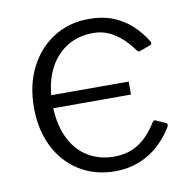

<svg xmlns="http://www.w3.org/2000/svg" viewBox="-67 -607 683 683"><g transform="rotate(-10 275.0 -265.0)"><path d="M88 -249V-296H398V-249ZM296 -540Q346 -540 383.5 -525Q421 -510 450 -483.5Q479 -457 499 -423Q504 -413 496 -410L457 -396Q451 -393 445 -401Q422 -432 400 -450.5Q378 -469 354.5 -478.5Q331 -488 303 -488Q247 -488 205 -460.5Q163 -433 140 -383Q117 -333 117 -265Q117 -197 139.5 -146.5Q162 -96 204 -69Q246 -42 302 -42Q352 -42 389.5 -66Q427 -90 457 -139Q460 -143 462.5 -144Q465 -145 469 -143L504 -127Q510 -124 507 -115Q491 -88 469.5 -65Q448 -42 422 -25.5Q396 -9 364.5 0.5Q333 10 296 10Q224 10 168 -24.5Q112 -59 81 -120.5Q50 -182 50 -263Q50 -344 81.5 -406.5Q113 -469 169 -504.5Q225 -540 296 -540Z"/></g></svg>

Font: Libre Franklin Light
Style: Regular
Weight: 300
Designer: Pablo Impallari, Rodrigo Fuenzalida, Nhung Nguyen
Foundry: Impallari Type
Version: Version 3.000